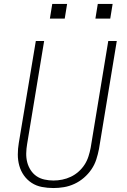

<svg xmlns="http://www.w3.org/2000/svg" viewBox="-20 -942 640 970"><path d="M250 8Q220 8 191.5 2.5Q163 -3 140 -18Q117 -33 101 -55.5Q85 -78 77.5 -105Q70 -132 70 -161.5Q70 -191 75 -220L161 -735H203L117 -214Q113 -191 112.5 -167.5Q112 -144 117.5 -122.5Q123 -101 135 -82.5Q147 -64 164.5 -52Q182 -40 204.5 -35Q227 -30 250 -30Q272 -30 294.5 -34.5Q317 -39 338 -49Q359 -59 377 -75Q395 -91 407.5 -110.5Q420 -130 427 -152Q434 -174 438 -195L527 -735H570L480 -189Q475 -163 466.5 -136.5Q458 -110 442 -86.5Q426 -63 404 -44Q382 -25 356 -13Q330 -1 303 3.5Q276 8 250 8ZM462 -848 474 -922H549L537 -848ZM232 -848 244 -922H319L307 -848Z"/></svg>

Font: Iosevka SS04 XLt Ex Obl
Style: Regular
Weight: 200
Width: 7
Italic angle: -9°
Monospace: yes
Designer: Belleve Invis
Foundry: Belleve Invis
Version: Version 19.0.0; ttfautohint (v1.8.4)